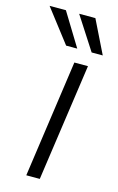

<svg xmlns="http://www.w3.org/2000/svg" viewBox="-156 -771 501 818"><g transform="rotate(15 94.0 -361.5)"><path d="M48 0 121.5 -517H181.5L107.5 0ZM159 -723 230.5 -577.5H181.5L87.5 -723ZM29 -723 118 -577.5H69L-43 -723Z"/></g></svg>

Font: Public Sans ExtraLight
Style: Italic
Weight: 200
Italic angle: -8°
Designer: The Public Sans project authors (U.S. Web Design System). Libre Franklin designed by Pablo Impallari and Rodrigo Fuenzal
Version: Version 1.007; ttfautohint (v1.8.1) -l 8 -r 50 -G 200 -x 14 